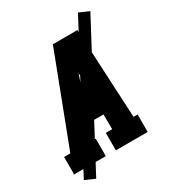

<svg xmlns="http://www.w3.org/2000/svg" viewBox="-215 -940 1030 1144"><g transform="rotate(-30 300.0 -368.0)"><path d="M0 0 3 -7V-120H46L281 -735H450L481 -120H509V0H290V-120H334L333 -222H228L193 -120H221V0ZM331 -342 328 -490Q328 -495 328 -500Q328 -505 328 -510Q326 -505 324.5 -500Q323 -495 321 -490L270 -342ZM104 88 36 58 505 -824 573 -794Z"/></g></svg>

Font: Iosevka Slab Heavy Extended
Style: Italic
Weight: 900
Width: 7
Italic angle: -9°
Monospace: yes
Designer: Belleve Invis
Foundry: Belleve Invis
Version: Version 11.1.0; ttfautohint (v1.8.3)